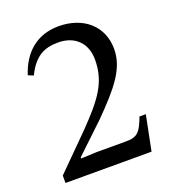

<svg xmlns="http://www.w3.org/2000/svg" viewBox="-121 -735 737 826"><g transform="rotate(-20 247.5 -322.0)"><path d="M464 -160H435C412 -100 399 -79 346 -79H207L137 -76V-81L269 -206C375 -313 432 -382 432 -471C432 -576 353 -644 240 -644C143 -644 75 -588 44 -491L68 -481C105 -556 149 -579 214 -579C291 -579 339 -531 339 -456C339 -351 289 -288 190 -186L38 -34V0H432Z"/></g></svg>

Font: STIX Two Math
Style: Regular
Weight: 400
Designer: Ross Mills, John Hudson & Paul Hanslow, Tiro Typeworks Ltd; with portions MicroPress Inc., with additions and correction
Foundry: Tiro Typeworks Ltd
Version: Version 2.02 b142